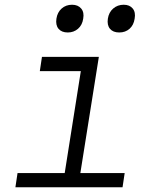

<svg xmlns="http://www.w3.org/2000/svg" viewBox="-20 -790 640 810"><path d="M45 0 54 -60H253L321 -490H148L157 -550H397L319 -60H506L497 0ZM483 -653Q457 -653 444 -668.5Q431 -684 435 -711Q439 -738 457.5 -754Q476 -770 502 -770Q527 -770 540 -754Q553 -738 548 -711Q544 -684 526.5 -668.5Q509 -653 483 -653ZM266 -653Q240 -653 227 -668.5Q214 -684 218 -711Q222 -738 240 -754Q258 -770 284 -770Q309 -770 322.5 -754Q336 -738 331 -711Q327 -684 309 -668.5Q291 -653 266 -653Z"/></svg>

Font: JetBrains Mono NL ExtraLight
Style: Italic
Weight: 200
Italic angle: -9°
Monospace: yes
Designer: Philipp Nurullin, Konstantin Bulenkov
Foundry: JetBrains
Version: Version 2.305; ttfautohint (v1.8.4.7-5d5b)